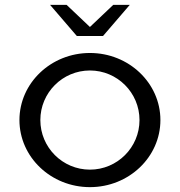

<svg xmlns="http://www.w3.org/2000/svg" viewBox="-20 -764 740 790"><path d="M514 -744H446L350 -653L254 -744H186L296 -616H404ZM146 -270C146 -382.6 237.4 -474 350 -474C462.6 -474 554 -382.6 554 -270C554 -157.4 462.6 -66 350 -66C237.4 -66 146 -157.4 146 -270ZM60 -270C60 -117.6 189.9 6 350 6C510.1 6 640 -117.6 640 -270C640 -422.4 510.1 -546 350 -546C189.9 -546 60 -422.4 60 -270Z"/></svg>

Font: Resamitz
Style: Bold
Weight: 700
Designer: gluk
Foundry: gluk
Version: Version 0.047